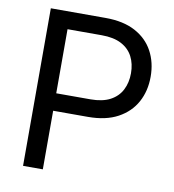

<svg xmlns="http://www.w3.org/2000/svg" viewBox="-82 -800 793 873"><g transform="rotate(10 315.0 -364.0)"><path d="M82.5 0V-727.5H335.4Q417.5 -727.5 472.7 -698Q527.8 -668.5 555.7 -616.9Q583.5 -565.4 583.5 -499.5Q583.5 -433.6 555.4 -382.1Q527.3 -330.6 471.9 -300.5Q416.5 -270.5 334.5 -270.5H146V-351.1H332Q387.2 -351.1 422.9 -370.1Q458.5 -389.2 475.6 -422.9Q492.7 -456.5 492.7 -499.5Q492.7 -543 475.6 -576.2Q458.5 -609.4 422.9 -628.2Q387.2 -647 331.5 -647H173.8V0Z"/></g></svg>

Font: Inter 20pt
Style: Regular
Weight: 400
Version: Version 4.001;git-66647c0bb